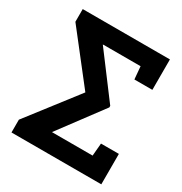

<svg xmlns="http://www.w3.org/2000/svg" viewBox="-166 -835 909 958"><g transform="rotate(30 288.0 -355.5)"><path d="M35.2 0V-73.7L254.4 -357.4L35.2 -637.7V-710.9H537.6V-535.6H434.1L427.7 -608.4H215.8L210.4 -607.9L395.5 -361.3V-352.5L209.5 -103L211.4 -102.5H443.4L449.7 -175.3H552.7V0Z"/></g></svg>

Font: Roboto Slab SemiBold
Style: Regular
Weight: 600
Designer: Google
Version: Version 2.001; ttfautohint (v1.8.3)